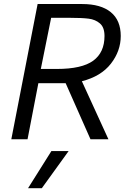

<svg xmlns="http://www.w3.org/2000/svg" viewBox="-20 -708 659 976"><path d="M37.5 0ZM175 -285 120 0H37.5L171.2 -687.5H397.5Q492.5 -687.5 543.1 -646.2Q593.8 -605 593.8 -525Q593.8 -448.8 543.8 -384.4Q493.8 -320 396.2 -295L531.2 0H440L313.8 -285ZM511.2 -525Q511.2 -568.8 488.1 -588.8Q465 -608.8 430.6 -613.1Q396.2 -617.5 332.5 -617.5H240L187.5 -357.5H268.8Q396.2 -357.5 453.8 -399.4Q511.2 -441.2 511.2 -525ZM192.5 248.8H122.5L241.2 60H328.8Z"/></svg>

Font: Cambay
Style: Italic
Weight: 400
Italic angle: -11°
Designer: Pooja Saxena
Foundry: Pooja Saxena
Version: Version 1.019;PS 001.019;hotconv 1.0.70;makeotf.lib2.5.58329